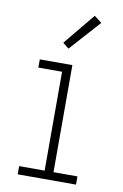

<svg xmlns="http://www.w3.org/2000/svg" viewBox="-86 -803 546 853"><g transform="rotate(10 187.5 -376.5)"><path d="M56 0V-37H171V-483H64V-520H211V-37H319V0ZM181 -589 154 -611 271 -753 305 -727Z"/></g></svg>

Font: Zed Sans Extralight
Style: Regular
Weight: 200
Designer: Belleve Invis
Foundry: Belleve Invis
Version: Version 1.0.0; ttfautohint (v1.8.4)